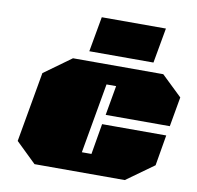

<svg xmlns="http://www.w3.org/2000/svg" viewBox="-81 -821 927 905"><g transform="rotate(10 382.0 -368.5)"><path d="M304 -569 334 -737H641L611 -569ZM142 0 45 -94 104 -429 234 -523H666L764 -429L739 -287H432L457 -429H411L352 -94H398L423 -241H730L705 -94L574 0Z"/></g></svg>

Font: Tomorrow Black
Style: Italic
Weight: 900
Italic angle: -10°
Designer: Tony de Marco, Monica Rizzolli
Foundry: Just in Type
Version: Version 2.002